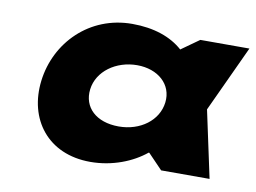

<svg xmlns="http://www.w3.org/2000/svg" viewBox="-64 -620 972 728"><g transform="rotate(10 422.0 -256.5)"><path d="M87.8 -256C69.4 -106 159.5 15 323.6 15C408.3 15 484.7 -16 535.9 -58H538.3L594.1 0H780.6L725.3 -258L843.6 -513H654.6L585.7 -464C539.9 -505 473.8 -528 390.3 -528C226.2 -528 106.2 -406 87.8 -256ZM275.8 -256C284.5 -327 354.8 -377 435.9 -377C515.7 -377 573.7 -327 565 -256C556.4 -186 489.8 -136 406.3 -136C319.2 -136 267.2 -186 275.8 -256Z"/></g></svg>

Font: Hussar
Style: BdSuprExtOblOne
Weight: 700
Foundry: Cannot Into Space Fonts
Version: Version 2.00